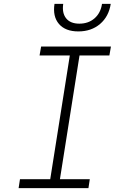

<svg xmlns="http://www.w3.org/2000/svg" viewBox="-20 -970 640 990"><path d="M76 0 83 -46H239L340 -684H184L192 -730H552L544 -684H390L289 -46H443L436 0ZM384 -808Q317 -808 284 -846.5Q251 -885 261 -950H306Q299 -903 321 -875.5Q343 -848 389 -848Q436 -848 467.5 -875.5Q499 -903 506 -950H551Q541 -885 496 -846.5Q451 -808 384 -808Z"/></svg>

Font: JetBrains Mono NL Thin
Style: Italic
Weight: 100
Italic angle: -9°
Monospace: yes
Designer: Philipp Nurullin, Konstantin Bulenkov
Foundry: JetBrains
Version: Version 2.305; ttfautohint (v1.8.4.7-5d5b)